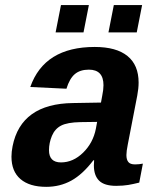

<svg xmlns="http://www.w3.org/2000/svg" viewBox="-20 -722 640 752"><path d="M161.1 9.8Q95.7 9.8 60.3 -20.5Q24.9 -50.8 24.9 -108.4Q24.9 -127.4 29.3 -149.4Q62.5 -315.9 266.1 -318.4L375.5 -320.3L380.4 -347.2Q385.3 -370.6 385.3 -388.2Q385.3 -449.2 328.1 -449.2Q293.5 -449.2 272.9 -431.6Q252.4 -414.1 240.2 -374.5L98.6 -381.3Q153.8 -538.1 351.1 -538.1Q435.5 -538.1 479.2 -502.7Q522.9 -467.3 522.9 -398.4Q522.9 -376 517.6 -347.7L480.5 -156.2Q475.1 -129.4 475.1 -114.7Q475.1 -96.7 482.7 -87.4Q490.2 -78.1 508.8 -78.1Q524.4 -78.1 539.6 -81.1L525.4 -6.8Q512.7 -3.9 502.4 -1.5Q492.2 1 482.2 2.4Q472.2 3.9 460.9 4.9Q449.7 5.9 435.1 5.9Q388.7 5.9 368.2 -14.4Q347.7 -34.7 347.7 -74.2L348.6 -94.2H345.7Q303.7 -39.1 259.3 -14.6Q214.8 9.8 161.1 9.8ZM360.4 -244.6 294.9 -243.7Q243.7 -242.7 219.2 -230Q194.8 -217.3 183.3 -189.7Q171.9 -162.1 171.9 -133.8Q171.9 -85.9 218.8 -85.9Q266.6 -85.9 305.7 -124.3Q344.7 -162.6 355.5 -217.8ZM404.8 -595.2 425.8 -702.1H536.6L515.6 -595.2ZM197.8 -595.2 218.8 -702.1H328.1L307.1 -595.2Z"/></svg>

Font: Cousine
Style: Bold Italic
Weight: 700
Italic angle: -12°
Monospace: yes
Designer: Steve Matteson
Foundry: Ascender Corporation
Version: Version 1.20